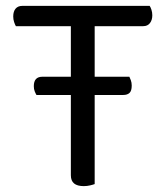

<svg xmlns="http://www.w3.org/2000/svg" viewBox="-20 -628 563 653"><path d="M399 -305H104Q101 -310 98 -317.5Q95 -325 95 -335Q95 -367 124 -367H420Q422 -363 425 -355Q428 -347 428 -337Q428 -319 420.5 -312Q413 -305 399 -305ZM261 -539 256 -608H489Q492 -604 495 -595Q498 -586 498 -576Q498 -560 490 -549.5Q482 -539 467 -539ZM263 -608 268 -539H34Q31 -544 28 -553Q25 -562 25 -572Q25 -589 33 -598.5Q41 -608 56 -608ZM221 -566H302V-2Q297 0 286.5 2.5Q276 5 265 5Q243 5 232 -4Q221 -13 221 -32Z"/></svg>

Font: Baloo Paaji 2
Style: Regular
Weight: 400
Designer: Shuchita Grover, Noopur Datye and Ek Type
Foundry: Ek Type
Version: Version 1.700